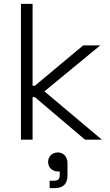

<svg xmlns="http://www.w3.org/2000/svg" viewBox="-20 -720 567 990"><path d="M88 0H148V-219H160L418 0H505L209 -249L497 -486H409L160 -278H148V-700H88ZM228 115C228 144 250 164 278 164H288V182C288 204 279 212 257 212H236V250H261C307 250 328 228 328 183V121C328 87 306 66 278 66C249 66 228 87 228 115Z"/></svg>

Font: Meta Space Light
Style: Regular
Weight: 300
Designer: Meta Pool / Florian Karsten
Foundry: Meta Pool / Florian Karsten
Version: Version 2.000;Glyphs 3.1.1 (3137)